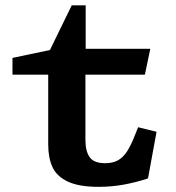

<svg xmlns="http://www.w3.org/2000/svg" viewBox="-20 -691 660 722"><path d="M161.3 -147.9V-433.2L183.8 -410.2H26.9V-473.2L210.6 -511.9L157.7 -482.2L249.7 -670.9H302.2V-484.4L279.8 -507.5H545.2L524.8 -410.2H279.3L301.2 -433.2V-165.6Q301.2 -121.8 317.5 -99.5Q333.8 -77.2 376 -77.3Q403 -77.4 422.1 -87.4Q441.2 -97.4 455.7 -118.6Q470.2 -139.8 485 -176.7L499.3 -212.5L568.7 -195.5L536.6 -20.1Q489.7 -4.7 443.9 3.5Q398.1 11.6 351.2 11.6Q276.9 11.6 235.1 -8.1Q193.2 -27.8 177.3 -62.6Q161.3 -97.3 161.3 -147.9Z"/></svg>

Font: Monaspace Xenon Var ExtraLight
Style: Regular
Weight: 200
Designer: Riley Cran and the Lettermatic Team
Version: Version 1.200 (Monaspace Xenon Var)